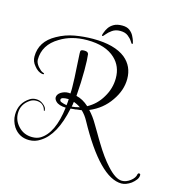

<svg xmlns="http://www.w3.org/2000/svg" viewBox="-119 -790 984 1044"><g transform="rotate(15 372.5 -267.5)"><path d="M441 -683Q468 -683 483.5 -671Q499 -659 506.5 -644Q514 -629 517 -620Q520 -612 521 -606Q522 -600 517 -600Q515 -600 507 -613Q499 -626 482.5 -639Q466 -652 438 -652Q412 -652 393.5 -639Q375 -626 365 -613Q355 -600 351 -600Q348 -600 348 -604Q348 -609 353 -621Q357 -633 366.5 -647.5Q376 -662 394 -672.5Q412 -683 441 -683ZM658 148Q537 148 384 -132Q369 -160 347 -181L320 -178Q314 -176 307 -176L286 -174Q254 -18 174 31Q146 50 112 50Q55 50 23 3Q3 -29 3 -64Q3 -131 59 -166Q74 -175 92 -175Q115 -175 131 -162Q141 -155 147 -146.5Q153 -138 153 -127V-126Q153 -125 152 -125Q147 -125 147 -131Q143 -147 128 -158Q115 -167 96 -167Q78 -167 63 -158Q16 -128 16 -76Q16 -35 45 -4Q76 30 124 30Q150 30 169 19Q241 -24 259 -172Q220 -173 203 -190Q192 -201 192 -212Q192 -229 211 -242Q231 -254 251 -254H256Q261 -254 264 -253L265 -273V-289Q265 -313 263.5 -342Q262 -371 260 -403L257 -457Q256 -468 256 -475.5Q256 -483 256 -487Q256 -492 260 -495Q265 -498 276 -498Q289 -498 294 -494.5Q299 -491 301 -485Q303 -470 304 -447.5Q305 -425 305 -394Q305 -329 299 -249Q336 -241 370 -210Q421 -238 450 -288Q481 -339 481 -397Q481 -464 436 -506Q382 -557 278 -557Q190 -557 126 -517Q45 -469 45 -385Q45 -368 61 -348Q69 -339 76.5 -332.5Q84 -326 91 -324L97 -322V-317Q96 -316 91 -316H88Q63 -320 42 -347Q23 -369 23 -397Q23 -482 107 -528Q153 -554 204.5 -563Q256 -572 307 -572Q429 -572 490 -523Q542 -480 542 -409Q542 -345 500 -285Q458 -223 386 -193Q400 -178 411.5 -162.5Q423 -147 434 -128L462 -81Q469 -69 476 -57Q483 -45 490 -34Q533 37 571 78Q620 133 657 133Q680 133 703 116Q727 98 730 76Q732 70 737 70Q745 70 745 77V79Q745 92 735.5 104.5Q726 117 712 128Q683 148 658 148ZM260 -186 262 -203Q263 -207 262.5 -211.5Q262 -216 263 -221Q220 -222 220 -207Q220 -197 231 -194Q236 -192 243 -190Q250 -188 260 -186ZM289 -186Q307 -187 333 -194Q321 -202 312.5 -206Q304 -210 294 -214Q293 -210 292.5 -206.5Q292 -203 292 -200Z"/></g></svg>

Font: Puppies Play
Style: Regular
Weight: 400
Designer: Robert E. Leuschke
Foundry: Robert E. Leuschke
Version: Version 1.010; ttfautohint (v1.8.3)